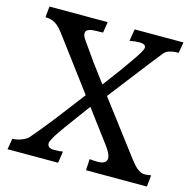

<svg xmlns="http://www.w3.org/2000/svg" viewBox="-108 -856 967 965"><g transform="rotate(15 375.0 -373.5)"><path d="M425.8 -58.6Q446.3 -56.2 468.8 -56.2Q515.6 -56.2 514.6 -88.9Q513.7 -109.4 484.4 -148.9L361.3 -313.5Q243.2 -155.3 224.6 -123.8Q206.1 -92.3 206.1 -83.5Q205.1 -57.1 242.2 -57.1Q268.6 -57.1 286.6 -60.5L277.3 0H14.2L23.9 -57.1Q56.6 -57.1 87.9 -74.2Q97.7 -79.1 104 -85.4Q160.2 -150.9 211.9 -217.8L316.9 -355Q317.4 -356 323.7 -363.8Q133.3 -619.6 118.2 -638.7Q103 -657.7 89.8 -668.9Q63 -690.4 26.9 -690.4L32.2 -747.1H335.4L326.2 -690.4Q271.5 -690.4 257.8 -685.8Q244.1 -681.2 240.5 -675Q236.8 -668.9 237.1 -662.6Q237.3 -656.2 238.3 -652.8Q239.3 -649.4 242.9 -642.8Q246.6 -636.2 253.9 -625.5L317.4 -535.6L390.6 -437.5Q548.8 -646.5 548.8 -669.9Q548.8 -682.6 539.3 -686.5Q529.8 -690.4 516.6 -690.4Q493.7 -690.4 465.3 -684.6L475.6 -747.1H729.5L719.7 -690.4Q663.1 -690.4 644.5 -666.5L585.9 -592.3L427.7 -387.7L634.3 -114.7L651.4 -93.8Q682.6 -56.2 713.4 -56.2Q730 -56.2 745.6 -60.1L739.3 0H422.4Z"/></g></svg>

Font: HeadlandOne
Style: Regular
Weight: 400
Designer: Gary Lonergan
Foundry: Sorkin Type Co.
Version: Version 1.002